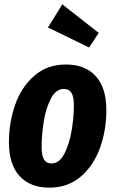

<svg xmlns="http://www.w3.org/2000/svg" viewBox="-20 -844 529 881"><path d="M21 -191Q21 -283 50 -364.5Q79 -446 138 -497Q197 -548 283 -548Q371 -548 419.5 -494.5Q468 -441 468 -339Q468 -247 439 -166Q410 -85 351 -34Q292 17 206 17Q118 17 69.5 -36.5Q21 -90 21 -191ZM319 -361Q319 -401 307.5 -418.5Q296 -436 273 -436Q237 -436 214 -392.5Q191 -349 181 -287.5Q171 -226 171 -170Q171 -130 182 -112Q193 -94 216 -94Q252 -94 275 -138Q298 -182 308.5 -244Q319 -306 319 -361ZM266 -824 433 -693 389 -626 200 -718Z"/></svg>

Font: Fira Sans Extra Condensed
Style: Bold Italic
Weight: 700
Width: 3
Italic angle: -8°
Designer: Carrois Corporate & Edenspiekermann AG
Foundry: Carrois Corporate GbR & Edenspiekermann AG
Version: Version 4.203